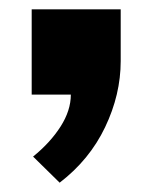

<svg xmlns="http://www.w3.org/2000/svg" viewBox="-20 -203 327 412"><path d="M132 0H48V-183H239V-72Q239 0 205.5 70Q172 140 108 189L51 133Q88 103 110 68.5Q132 34 132 0Z"/></svg>

Font: Chivo Black
Style: Regular
Weight: 900
Designer: Hector Gatti
Foundry: Omnibus-Type
Version: Version 1.007